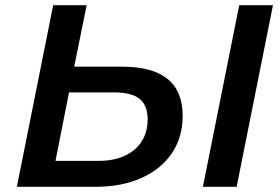

<svg xmlns="http://www.w3.org/2000/svg" viewBox="-20 -720 1080 740"><path d="M451 -463Q684 -463 684 -274Q684 -191 642.5 -129.5Q601 -68 525 -34Q449 0 347 0H45L185 -700H314L266 -463ZM361 -100Q418 -100 460.5 -119.5Q503 -139 526 -175Q549 -211 549 -260Q549 -314 518 -339Q487 -364 418 -364H246L194 -100ZM762 0 902 -700H1032L892 0Z"/></svg>

Font: MOST Montserrat SemiBold
Style: Italic
Weight: 600
Italic angle: -11.3°
Designer: Julieta Ulanovsky
Foundry: Julieta Ulanovsky
Version: Version 8.000;March 11, 2024;FontCreator 15.0.0.2926 64-bit